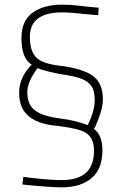

<svg xmlns="http://www.w3.org/2000/svg" viewBox="-20 -680 527 823"><path d="M245 123Q194 123 76 111L80 78Q182 92 245 92Q383 92 383 -34Q383 -90 346 -112Q317 -129 231 -140Q149 -146 108 -178Q62 -212 62 -282Q62 -349 116 -403Q72 -429 72 -517Q72 -591 119.5 -625.5Q167 -660 247 -660Q284 -660 324 -655Q363 -650 403 -647L401 -615L363 -618Q280 -627 247 -627Q108 -627 108 -522Q108 -453 143 -427Q172 -404 255 -396Q337 -383 375 -357Q421 -326 421 -255Q421 -220 402 -170Q386 -128 382 -128Q419 -102 419 -35Q419 44 372.5 83.5Q326 123 245 123ZM359 -143 356 -144Q386 -204 386 -251Q386 -290 372.5 -310Q359 -330 333.5 -340.5Q308 -351 272 -357Q235 -362 189 -373Q175 -377 164 -380Q152 -383 141 -388Q97 -329 97 -285Q97 -228 134 -204Q166 -181 245 -171Q299 -165 359 -143Z"/></svg>

Font: Storia Sans Thin
Style: Regular
Weight: 100
Designer: Accademia di Belle Arti di Urbino and others
Foundry: Accademia di Belle Arti di Urbino and others.
Version: Version 60.001;May 25, 2020;FontCreator 12.0.0.2522 64-bit